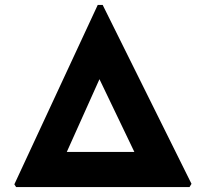

<svg xmlns="http://www.w3.org/2000/svg" viewBox="-20 -756 833 776"><path d="M45 0 38 -11 375 -736H395L754 -13L746 0ZM250 -142H523L382 -436Z"/></svg>

Font: Merriweather Sans ExtraBold
Style: Regular
Weight: 800
Designer: Eben Sorkin
Foundry: Eben Sorkin
Version: Version 2.001; ttfautohint (v1.8.3)